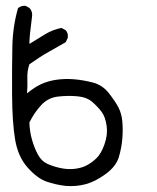

<svg xmlns="http://www.w3.org/2000/svg" viewBox="-20 -521 540 660"><path d="M205 118Q171 114 139.5 103Q108 92 75 55Q42 18 32 -41Q22 -100 21.5 -197Q21 -294 22.5 -362.5Q24 -431 42 -493Q52 -502 68 -501L82 -493Q93 -480 90 -463Q81 -396 81 -370Q110 -388 135.5 -403.5Q161 -419 191 -425L206 -417Q215 -407 213 -391L206 -376Q177 -359 148 -343Q119 -327 81 -300Q73 -277 74 -251.5Q75 -226 73 -200Q98 -221 122 -232Q146 -243 175 -247Q204 -251 234.5 -248.5Q265 -246 298.5 -237.5Q332 -229 354 -201Q376 -173 387 -152Q398 -131 400.5 -103.5Q403 -76 400.5 -44.5Q398 -13 388.5 19Q379 51 343.5 77Q308 103 275 112Q242 121 205 118ZM277 48Q296 38 312 22.5Q328 7 339.5 -26Q351 -59 346.5 -89Q342 -119 330 -135.5Q318 -152 298.5 -169.5Q279 -187 246 -190Q213 -193 179 -189Q145 -185 121.5 -159.5Q98 -134 81 -100Q82 -68 90.5 -39Q99 -10 111 11.5Q123 33 142.5 42Q162 51 187 56.5Q212 62 235.5 59.5Q259 57 277 48Z"/></svg>

Font: NaniFont Regular
Style: Regular
Weight: 400
Designer: Nanigashitei
Version: Version 1.036